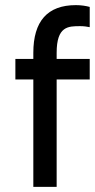

<svg xmlns="http://www.w3.org/2000/svg" viewBox="-20 -729 370 749"><path d="M293 -627C308 -627 320 -625 330 -623V-702C315 -706 297 -709 276 -709C165 -709 110 -646 110 -523V-499H40V-419H110V0H201V-419H330V-499H201V-523C201 -627 246 -627 293 -627Z"/></svg>

Font: Maven Pro
Style: Medium
Weight: 500
Designer: Joe Prince
Foundry: Joe Prince
Version: Version 1.003